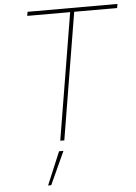

<svg xmlns="http://www.w3.org/2000/svg" viewBox="-63 -775 756 1064"><g transform="rotate(-5 315.5 -243.5)"><path d="M127.4 -705.1 131.3 -727.5H631.3L627.4 -705.1H388.7L272 0H249.5L366.2 -705.1ZM160.6 241.2 237.8 57.6H262.2L178.2 241.2Z"/></g></svg>

Font: Inter 18pt Thin
Style: Italic
Weight: 250
Italic angle: -9.3988°
Version: Version 4.001;git-66647c0bb